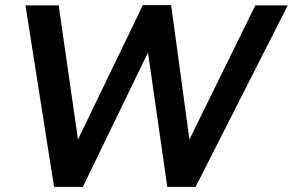

<svg xmlns="http://www.w3.org/2000/svg" viewBox="-20 -724 1138 746"><path d="M208 -703H79L190 2H302L555 -520L630 2H740L1098 -703H972L716 -182L645 -704H535L283 -182Z"/></svg>

Font: Geom Medium
Style: Italic
Weight: 500
Italic angle: -10°
Version: Version 1.102